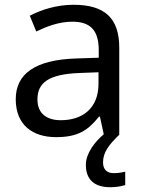

<svg xmlns="http://www.w3.org/2000/svg" viewBox="-20 -565 601 805"><path d="M412 116C412 75 435 43 480 0V-365C480 -490 418 -545 288 -545C218 -545 152 -524 105 -499L132 -433C176 -454 227 -474 283 -474C353 -474 394 -444 394 -355V-323L303 -320C128 -315 46 -256 46 -149C46 -40 118 10 215 10C305 10 348 -17 395 -76H399L415 -2C379 28 340 77 340 126C340 185 372 220 443 220C469 220 486 216 505 211V155C494 157 479 161 457 161C429 161 412 146 412 116ZM314 -259 393 -262V-214C393 -110 325 -61 235 -61C177 -61 137 -88 137 -148C137 -216 180 -254 314 -259Z"/></svg>

Font: Noto Sans Elbasan
Style: Regular
Weight: 400
Designer: Monotype Design Team
Foundry: Monotype Imaging Inc.
Version: Version 2.004